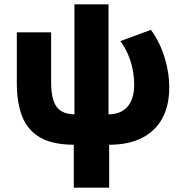

<svg xmlns="http://www.w3.org/2000/svg" viewBox="-20 -660 850 890"><path d="M322 210V11Q223 10.5 165.5 -23Q108 -56.5 83 -119.8Q58 -183 58 -273.5V-510H217V-280Q217 -224.5 228.5 -192Q240 -159.5 264 -145Q288 -130.5 325 -130V-640H483V-130Q512 -130 534.2 -139.2Q556.5 -148.5 571.5 -166Q586.5 -183.5 594.2 -208.8Q602 -234 602 -265Q602 -303 594.8 -339Q587.5 -375 573.2 -408Q559 -441 538 -469.5L679.5 -521.5Q720 -467 742.2 -396Q764.5 -325 764.5 -254.5Q764.5 -170.5 732.2 -111.2Q700 -52 637.8 -20.5Q575.5 11 486 11V210Z"/></svg>

Font: Geologica Cursive
Style: Bold
Weight: 700
Designer: Sindre Bremnes, Frode Helland
Foundry: Monokrom Skriftforlag AS
Version: Version 1.010;gftools[0.9.28]